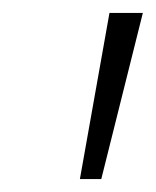

<svg xmlns="http://www.w3.org/2000/svg" viewBox="-20 -734 242 298"><path d="M104 -456.1 149.9 -713.9H201.7L137.2 -456.1Z"/></svg>

Font: Open Sans SemiCondensed Light
Style: Italic
Weight: 300
Width: 4
Italic angle: -12°
Designer: Monotype Design Team
Foundry: Monotype Imaging Inc.
Version: Version 3.000